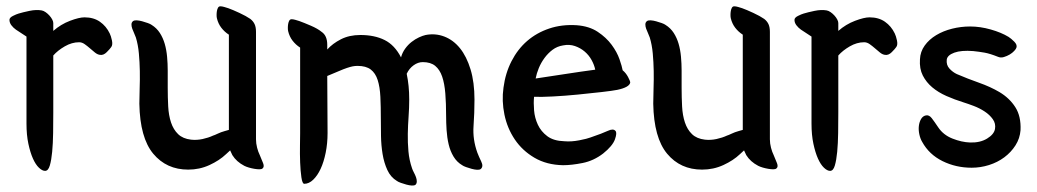

<svg xmlns="http://www.w3.org/2000/svg" viewBox="-20 -483 3290 609"><path d="M64 -367Q57 -372 48 -377.5Q39 -383 30.5 -389Q22 -395 16 -403Q10 -411 10 -420Q10 -427 21 -432.5Q32 -438 39 -440Q52 -444 73.5 -448.5Q95 -453 112 -450Q118 -449 124.5 -444.5Q131 -440 136.5 -434Q142 -428 145.5 -421.5Q149 -415 149 -410V-385Q173 -406 202 -417Q231 -428 248 -428Q277 -428 297 -414Q317 -400 328 -377Q332 -369 335 -355Q338 -341 333 -334Q329 -328 318.5 -317.5Q308 -307 297 -309Q289 -310 281 -316.5Q273 -323 265 -330Q257 -337 248.5 -343Q240 -349 231 -349Q208 -349 185.5 -336Q163 -323 149 -307V-126Q149 -94 148.5 -61Q148 -28 145.5 -1.5Q143 25 138 42Q133 59 123 59Q114 59 103.5 49Q93 39 84.5 20Q76 1 70 -27Q64 -55 64 -91Z M512 -205Q512 -174 513.5 -145.5Q515 -117 522.5 -94.5Q530 -72 545 -57.5Q560 -43 586 -40Q604 -38 622.5 -42Q641 -46 656 -53Q660 -54 670.5 -59Q681 -64 692 -67L706 -71V-373Q692 -382 682 -395Q672 -408 668 -425Q667 -429 667 -435.5Q667 -442 668 -448Q669 -454 671.5 -458.5Q674 -463 679 -463Q684 -463 691 -461Q698 -459 704 -457Q718 -452 739.5 -442Q761 -432 774 -423Q783 -416 787.5 -406.5Q792 -397 792 -382V-41Q792 -28 795.5 -14.5Q799 -1 804 9Q810 23 814.5 34.5Q819 46 813 51Q810 54 803 54Q796 54 787 52.5Q778 51 769.5 48.5Q761 46 755 43Q730 30 717 9Q715 5 713.5 1.5Q712 -2 710 -6L697 6Q676 26 644.5 40.5Q613 55 577 55Q508 55 466 4.5Q424 -46 422 -154Q422 -176 423 -203Q424 -230 423.5 -258Q423 -286 420.5 -313.5Q418 -341 411 -364Q409 -370 405.5 -377.5Q402 -385 399.5 -392Q397 -399 397 -405.5Q397 -412 402 -416Q406 -419 414 -418.5Q422 -418 431 -415.5Q440 -413 448.5 -410Q457 -407 461 -404Q477 -394 487 -378.5Q497 -363 502.5 -344Q508 -325 510 -303Q512 -281 512 -259Z M932 -332Q918 -341 908 -354Q898 -367 894 -384Q893 -388 893 -394.5Q893 -401 894 -407Q895 -413 897.5 -417.5Q900 -422 905 -422Q910 -422 917 -420Q924 -418 930 -416Q944 -411 966 -401.5Q988 -392 1000 -382Q1018 -370 1018 -341V-326Q1035 -345 1061.5 -358.5Q1088 -372 1123 -372Q1168 -372 1200 -356Q1232 -340 1252 -301Q1256 -316 1265 -328.5Q1274 -341 1285.5 -350Q1297 -359 1309 -364.5Q1321 -370 1330 -372Q1361 -378 1389.5 -367Q1418 -356 1439 -330Q1460 -304 1472.5 -263Q1485 -222 1485 -167Q1485 -125 1482 -83Q1479 -41 1494 1Q1499 14 1506.5 29.5Q1514 45 1505 53Q1501 56 1493 55.5Q1485 55 1476 52.5Q1467 50 1458.5 47Q1450 44 1446 41Q1429 31 1418.5 13.5Q1408 -4 1403 -25.5Q1398 -47 1396.5 -70.5Q1395 -94 1395 -116Q1395 -155 1392.5 -186.5Q1390 -218 1382.5 -240Q1375 -262 1360.5 -274Q1346 -286 1321 -286Q1306 -286 1292 -276Q1278 -266 1270 -249Q1274 -230 1276 -210Q1278 -190 1278 -167Q1278 -141 1276 -113.5Q1274 -86 1273.5 -58.5Q1273 -31 1275.5 -3Q1278 25 1287 51Q1289 57 1293 64.5Q1297 72 1299.5 79Q1302 86 1302 92.5Q1302 99 1298 103Q1294 106 1286 105.5Q1278 105 1269 102.5Q1260 100 1251.5 97Q1243 94 1239 91Q1219 79 1208.5 56Q1198 33 1193.5 5.5Q1189 -22 1188.5 -51.5Q1188 -81 1188 -106Q1188 -145 1186.5 -176Q1185 -207 1178 -229Q1171 -251 1156 -262.5Q1141 -274 1114 -274Q1106 -274 1098.5 -272.5Q1091 -271 1080.5 -267.5Q1070 -264 1055 -257.5Q1040 -251 1018 -242L1019 -61Q1019 -28 1013 1.5Q1007 31 997 52.5Q987 74 973.5 87Q960 100 945 100Q939 100 936 79.5Q933 59 932 32Q931 5 931.5 -21.5Q932 -48 932 -60Z M1766 41Q1714 40 1675.5 17.5Q1637 -5 1613 -40.5Q1589 -76 1580 -119.5Q1571 -163 1577 -205Q1583 -251 1602.5 -289Q1622 -327 1652 -353Q1682 -379 1722 -392.5Q1762 -406 1809 -403Q1849 -400 1876 -382Q1903 -364 1920 -341Q1937 -318 1945 -295Q1953 -272 1955 -260Q1965 -252 1972 -239Q1979 -226 1979 -221Q1976 -206 1938 -198Q1923 -195 1888 -191Q1853 -187 1812.5 -183Q1772 -179 1733.5 -177Q1695 -175 1674 -176Q1672 -157 1674 -133Q1676 -109 1686 -87.5Q1696 -66 1716 -51Q1736 -36 1770 -35Q1792 -33 1817.5 -38Q1843 -43 1853 -47Q1891 -60 1908 -68Q1925 -76 1932 -68Q1938 -62 1930.5 -41Q1923 -20 1893 4Q1863 27 1828 34Q1793 41 1766 41ZM1868 -262Q1865 -277 1856.5 -292.5Q1848 -308 1834.5 -319.5Q1821 -331 1803.5 -337Q1786 -343 1766 -339Q1747 -336 1732.5 -325Q1718 -314 1707 -299Q1696 -284 1689 -267Q1682 -250 1679 -234Q1733 -242 1778 -249Q1823 -256 1868 -262Z M2142 -205Q2142 -174 2143.5 -145.5Q2145 -117 2152.5 -94.5Q2160 -72 2175 -57.5Q2190 -43 2216 -40Q2234 -38 2252.5 -42Q2271 -46 2286 -53Q2290 -54 2300.5 -59Q2311 -64 2322 -67L2336 -71V-373Q2322 -382 2312 -395Q2302 -408 2298 -425Q2297 -429 2297 -435.5Q2297 -442 2298 -448Q2299 -454 2301.5 -458.5Q2304 -463 2309 -463Q2314 -463 2321 -461Q2328 -459 2334 -457Q2348 -452 2369.5 -442Q2391 -432 2404 -423Q2413 -416 2417.5 -406.5Q2422 -397 2422 -382V-41Q2422 -28 2425.5 -14.5Q2429 -1 2434 9Q2440 23 2444.5 34.5Q2449 46 2443 51Q2440 54 2433 54Q2426 54 2417 52.5Q2408 51 2399.5 48.5Q2391 46 2385 43Q2360 30 2347 9Q2345 5 2343.5 1.5Q2342 -2 2340 -6L2327 6Q2306 26 2274.5 40.5Q2243 55 2207 55Q2138 55 2096 4.5Q2054 -46 2052 -154Q2052 -176 2053 -203Q2054 -230 2053.5 -258Q2053 -286 2050.5 -313.5Q2048 -341 2041 -364Q2039 -370 2035.5 -377.5Q2032 -385 2029.5 -392Q2027 -399 2027 -405.5Q2027 -412 2032 -416Q2036 -419 2044 -418.5Q2052 -418 2061 -415.5Q2070 -413 2078.5 -410Q2087 -407 2091 -404Q2107 -394 2117 -378.5Q2127 -363 2132.5 -344Q2138 -325 2140 -303Q2142 -281 2142 -259Z M2554 -367Q2547 -372 2538 -377.5Q2529 -383 2520.5 -389Q2512 -395 2506 -403Q2500 -411 2500 -420Q2500 -427 2511 -432.5Q2522 -438 2529 -440Q2542 -444 2563.5 -448.5Q2585 -453 2602 -450Q2608 -449 2614.5 -444.5Q2621 -440 2626.5 -434Q2632 -428 2635.5 -421.5Q2639 -415 2639 -410V-385Q2663 -406 2692 -417Q2721 -428 2738 -428Q2767 -428 2787 -414Q2807 -400 2818 -377Q2822 -369 2825 -355Q2828 -341 2823 -334Q2819 -328 2808.5 -317.5Q2798 -307 2787 -309Q2779 -310 2771 -316.5Q2763 -323 2755 -330Q2747 -337 2738.5 -343Q2730 -349 2721 -349Q2698 -349 2675.5 -336Q2653 -323 2639 -307V-126Q2639 -94 2638.5 -61Q2638 -28 2635.5 -1.5Q2633 25 2628 42Q2623 59 2613 59Q2604 59 2593.5 49Q2583 39 2574.5 20Q2566 1 2560 -27Q2554 -55 2554 -91Z M2898 -295Q2899 -319 2913 -338.5Q2927 -358 2949.5 -371.5Q2972 -385 3000 -392Q3028 -399 3057 -399Q3089 -399 3122.5 -389.5Q3156 -380 3179 -366Q3187 -361 3197 -351Q3207 -341 3204 -332Q3203 -328 3197 -321.5Q3191 -315 3182.5 -310Q3174 -305 3164 -302Q3154 -299 3145 -303Q3120 -313 3103 -316Q3086 -319 3067 -321Q3029 -324 3007 -316Q2985 -308 2983 -294Q2981 -277 2991.5 -265.5Q3002 -254 3015 -248Q3050 -233 3085.5 -220.5Q3121 -208 3150 -191Q3182 -172 3200.5 -143Q3219 -114 3217 -70Q3215 -44 3201 -22Q3187 0 3165.5 16Q3144 32 3117 40.5Q3090 49 3062 49Q3012 49 2969.5 28Q2927 7 2905 -33Q2899 -43 2896 -57Q2893 -71 2894.5 -83.5Q2896 -96 2901.5 -105.5Q2907 -115 2917 -117Q2927 -119 2935.5 -108Q2944 -97 2956 -79Q2972 -55 3001 -43.5Q3030 -32 3057 -31Q3089 -30 3111 -43.5Q3133 -57 3136 -74Q3139 -91 3129 -105Q3119 -119 3103 -129.5Q3087 -140 3068.5 -147Q3050 -154 3037 -158Q3008 -167 2982 -178.5Q2956 -190 2937 -206Q2918 -222 2907 -243.5Q2896 -265 2898 -295Z"/></svg>

Font: BM YEONSUNG
Style: Regular
Weight: 400
Designer: Bongjin Kim; Myungsoo Han; Jaehyun Keum; Jihee Min; Dokyung Lee; Chorong Kim; Jooyeon Kang; Sang-a Kim;
Foundry: Sandoll Communications Inc.
Version: Version 1.000;PS 1;hotconv 16.6.51;makeotf.lib2.5.65220